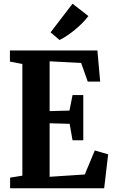

<svg xmlns="http://www.w3.org/2000/svg" viewBox="-20 -1015 616 1035"><path d="M100.5 -68V-670L33.5 -683V-743H505L520 -575H453L417.5 -675.5L247.5 -684.5V-416L354.5 -419L371 -502.5H429V-259H371L355.5 -347.5L247.5 -350.5V-62L437 -74.5L491 -204L563 -183L541.5 0H34.5V-57.5ZM301 -799.5 252.5 -840.5 371 -995 456.5 -928.5Q442 -909 423 -890Q404 -871 383 -853.8Q362 -836.5 341.2 -822.8Q320.5 -809 301.5 -799.5Z"/></svg>

Font: Merriweather 24pt SemiCondensed
Style: Bold
Weight: 700
Width: 4
Designer: Eben Sorkin
Foundry: Eben Sorkin
Version: Version 2.100